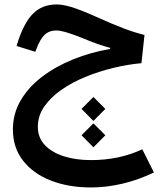

<svg xmlns="http://www.w3.org/2000/svg" viewBox="-20 -511 730 857"><path d="M397 28.8 343.8 -24.9 397 -78.1 450.2 -24.9ZM397 146.5 343.8 92.8 397 39.6 450.2 92.8ZM232.4 -491.2Q259.8 -491.2 298.1 -479.7Q336.4 -468.3 401.4 -439.5Q482.9 -402.8 532.7 -384Q582.5 -365.2 625 -355L611.3 -229Q550.8 -223.6 486.1 -208Q421.4 -192.4 361.3 -167.7Q301.3 -143.1 253.4 -109.6Q205.6 -76.2 177.2 -34.9Q148.9 6.3 148.9 55.2Q148.9 103.5 180.2 136.5Q211.4 169.4 264.9 186.5Q318.4 203.6 385.7 203.6Q512.7 203.6 615.2 155.3L667 258.8Q598.1 292 526.9 308.8Q455.6 325.7 385.7 325.7Q285.6 325.7 207 294.9Q128.4 264.2 83 206.3Q37.6 148.4 37.6 66.9Q37.6 -3.9 72.5 -63.2Q107.4 -122.6 168.2 -168.7Q229 -214.8 307.1 -246.3Q385.3 -277.8 471.7 -292.5V-297.4Q419.9 -310.5 343.8 -342.8Q297.9 -360.8 272.5 -367.9Q247.1 -375 231.4 -375Q199.7 -375 179.2 -355.7Q158.7 -336.4 141.6 -290L137.7 -279.8L54.2 -305.7L57.1 -316.4Q86.4 -409.7 127.7 -450.4Q168.9 -491.2 232.4 -491.2Z"/></svg>

Font: Estedad-FD SemiBold
Style: Regular
Weight: 600
Designer: Amin Abedi
Version: Version 7.3